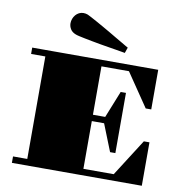

<svg xmlns="http://www.w3.org/2000/svg" viewBox="-98 -1040 1101 1135"><g transform="rotate(10 452.0 -473.0)"><path d="M287.6 -813.5Q266.1 -821.8 256.1 -838.1Q246.1 -854.5 246.1 -873Q246.1 -886.7 251 -899.9Q255.9 -913.1 264.6 -923.3Q273.4 -933.6 285.4 -939.7Q297.4 -945.8 311.5 -945.8Q318.4 -945.8 325 -944.6Q331.5 -943.4 337.9 -940.9Q345.2 -937.5 360.1 -929.7Q375 -921.9 394.3 -911.1Q413.6 -900.4 436 -887.7Q458.5 -875 481 -861.8Q503.4 -848.6 524.4 -836.2Q545.4 -823.7 562.5 -814Q579.1 -804.2 590.3 -797.6Q601.6 -791 604.5 -789.6L592.8 -755.9Q588.9 -756.8 573.7 -759.3Q558.6 -761.7 536.1 -765.6Q516.1 -769 491.7 -772.9Q467.3 -776.9 442.1 -781.2Q417 -785.6 392.3 -790.3Q367.7 -794.9 346.7 -799.1Q325.7 -803.2 310.1 -806.9Q294.4 -810.5 287.6 -813.5ZM48.3 -38.6H133.8V-653.8H48.3V-691.9H804.7V-454.1H771.5L635.7 -653.8H470.7V-363.3H544.4L608.9 -524.4H640.6V-163.1H608.9L544.4 -325.2H470.7V-38.6H652.8L794.4 -260.7H828.1V0H48.3Z"/></g></svg>

Font: GravitasOne
Style: Regular
Weight: 400
Designer: Riccardo De Franceschi
Foundry: Sorkin Type Co.
Version: Version 1.001